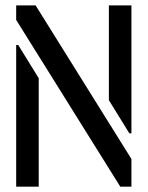

<svg xmlns="http://www.w3.org/2000/svg" viewBox="-20 -704 557 724"><path d="M41 0V-534.2H48.8L126 -409.2V0ZM41 -628.9V-683.6H114.3L475.6 -104.5V0H433.6ZM390.6 -326.2V-683.6H475.6V-201.2H467.8Z"/></svg>

Font: Post No Bills Colombo
Style: SemiBold
Weight: 700
Designer: Kosala Senevirathne, Siva Puranthara, Lasantha Premarathna, Tharique Azeez
Foundry: Mooniak
Version: Version 1.220 ; ttfautohint (v1.5)